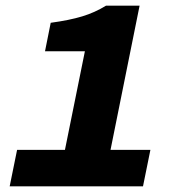

<svg xmlns="http://www.w3.org/2000/svg" viewBox="-20 -654 640 674"><path d="M14 0 40 -128H208L278 -474H138L158 -574Q224 -583 268.5 -596.5Q313 -610 352 -634H470L368 -128H508L482 0Z"/></svg>

Font: Source Code Pro Black
Style: Italic
Weight: 900
Italic angle: -11°
Monospace: yes
Designer: Paul D. Hunt, Teo Tuominen
Foundry: Adobe Systems Incorporated
Version: Version 1.050;PS 1.000;hotconv 16.6.51;makeotf.lib2.5.65220